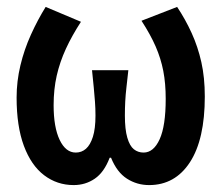

<svg xmlns="http://www.w3.org/2000/svg" viewBox="-20 -523 640 555"><path d="M193 12Q145 12 107.5 -16.5Q70 -45 49 -101.5Q28 -158 28 -241Q28 -288 39 -334Q50 -380 69.5 -423Q89 -466 112 -503L214 -460Q188 -420 170.5 -382Q153 -344 144 -304.5Q135 -265 135 -219Q135 -155 152.5 -118.5Q170 -82 199 -82Q216 -82 228.5 -93Q241 -104 248.5 -127.5Q256 -151 256 -189Q256 -210 254.5 -229.5Q253 -249 251 -270.5Q249 -292 246 -320H351Q348 -292 345.5 -270.5Q343 -249 342 -229.5Q341 -210 341 -189Q341 -149 348 -125Q355 -101 367 -91.5Q379 -82 395 -82Q424 -82 441.5 -120.5Q459 -159 459 -237Q459 -282 452 -318Q445 -354 430 -388.5Q415 -423 389 -463L492 -503Q516 -467 534 -427.5Q552 -388 562 -343.5Q572 -299 572 -244Q572 -120 529 -54Q486 12 411 12Q376 12 347 -6.5Q318 -25 301 -67H297Q281 -25 254 -6.5Q227 12 193 12Z"/></svg>

Font: Source Code Pro SemiBold
Style: Regular
Weight: 600
Monospace: yes
Designer: Paul D. Hunt, Teo Tuominen
Foundry: Adobe Systems Incorporated
Version: Version 1.018;hotconv 1.0.116;makeotfexe 2.5.65601